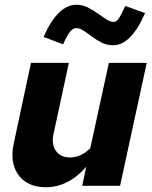

<svg xmlns="http://www.w3.org/2000/svg" viewBox="-20 -780 640 806"><path d="M173 6Q121 6 86.5 -17.5Q52 -41 39 -82.5Q26 -124 38 -179L110 -516H269L205 -219Q195 -175 214.5 -147Q234 -119 274 -119Q320 -119 359 -158L437 -516H596L484 0H325L342 -80Q306 -38 263 -16Q220 6 173 6ZM245 -594 163 -625Q222 -760 301 -760Q326 -760 348 -749Q370 -738 389.5 -724Q409 -710 426 -699Q443 -688 457 -688Q468 -688 477.5 -701Q487 -714 506 -755L589 -725Q530 -590 455 -590Q429 -590 407 -601Q385 -612 366.5 -626Q348 -640 331.5 -651Q315 -662 300 -662Q286 -662 274 -647Q262 -632 245 -594Z"/></svg>

Font: Red Hat Mono
Style: Italic
Weight: 300
Italic angle: -12°
Monospace: yes
Designer: Pentagram, MCKL
Foundry: Pentagram, MCKL
Version: Version 1.023